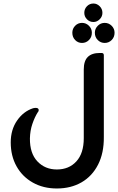

<svg xmlns="http://www.w3.org/2000/svg" viewBox="-20 -857 671 1091"><path d="M511 -732Q489 -732 474 -747.5Q459 -763 459 -784Q459 -806 474 -821.5Q489 -837 511 -837Q531 -837 546.5 -821.5Q562 -806 562 -784Q562 -763 546.5 -747.5Q531 -732 511 -732ZM446 -613Q423 -613 407 -629.5Q391 -646 391 -671Q391 -694 407 -710.5Q423 -727 446 -727Q469 -727 485.5 -710.5Q502 -694 502 -671Q502 -646 485.5 -629.5Q469 -613 446 -613ZM575 -613Q552 -613 535.5 -629.5Q519 -646 519 -671Q519 -694 535.5 -710.5Q552 -727 575 -727Q598 -727 614.5 -710.5Q631 -694 631 -671Q631 -646 614.5 -629.5Q598 -613 575 -613ZM303 214Q226 214 166.5 180.5Q107 147 74 88Q41 29 41 -48Q41 -120 77 -172Q113 -224 168 -242Q173 -243 176.5 -243.5Q180 -244 183 -244Q200 -244 200 -231Q200 -224 194 -218Q177 -191 164 -153Q151 -115 150 -71Q149 14 192.5 60Q236 106 303 106Q372 106 414 60Q456 14 456 -72V-462Q456 -511 479 -533.5Q502 -556 547 -556H557Q570 -556 570 -543V-79Q571 12 537.5 78Q504 144 443.5 179Q383 214 303 214Z"/></svg>

Font: Zain ExtraBold
Style: Regular
Weight: 800
Designer: Zain,Boutros
Foundry: Mobile Telecommunications Company (Zain), 2024
Version: Version 1.50; ttfautohint (v1.8.4)